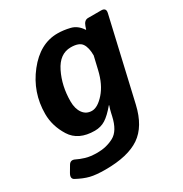

<svg xmlns="http://www.w3.org/2000/svg" viewBox="-185 -650 937 984"><g transform="rotate(-30 283.0 -158.0)"><path d="M32.2 -196.3Q32.2 -323.2 110.6 -422.9Q189 -522.5 292.5 -522.5Q327.6 -522.5 365.7 -513.2Q403.8 -503.9 428.2 -465.8H430.2L436 -483.4Q445.8 -512.7 468.8 -512.7H545.9Q575.7 -512.7 568.8 -483.4L458.5 -5.4Q432.1 108.9 361.6 157Q291 205.1 158.7 205.1Q102.5 205.1 69.1 196.8Q35.6 188.5 -4.4 167Q-24.9 156.2 -8.8 128.4L12.2 92.8Q25.4 70.3 50.3 83Q68.4 92.3 96.2 100.8Q124 109.4 166 109.4Q218.8 109.4 262.7 85.9Q306.6 62.5 323.7 -15.1L327.6 -32.7Q331.5 -50.3 338.9 -71.8H336.9Q301.8 -29.8 273.9 -12.2Q246.1 5.4 210.4 5.4Q113.8 5.4 73 -59.8Q32.2 -125 32.2 -196.3ZM176.8 -187Q176.8 -143.6 196 -116.9Q215.3 -90.3 248.5 -90.3Q282.7 -90.3 322.3 -135Q361.8 -179.7 379.4 -254.9L397.5 -332Q397.5 -378.9 381.1 -402.8Q364.7 -426.8 315.9 -426.8Q250 -426.8 213.4 -352.5Q176.8 -278.3 176.8 -187Z"/></g></svg>

Font: Istok
Style: Bold Italic
Weight: 700
Italic angle: -13°
Designer: Andrey V. Panov
Foundry: Andrey V. Panov
Version: Version 1.0.3